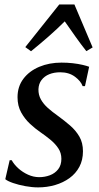

<svg xmlns="http://www.w3.org/2000/svg" viewBox="-20 -823 440 854"><path d="M358 -440H347.5Q339.5 -462.5 313 -482Q286.5 -501.5 248 -501.5Q220.5 -501.5 199 -492.8Q177.5 -484 164.8 -467.2Q152 -450.5 151 -426Q150.5 -401 162 -380.5Q173.5 -360 193.2 -342.5Q213 -325 237 -308Q266 -287 291.5 -265Q317 -243 333 -215.5Q349 -188 349 -150Q349 -111 333 -81Q317 -51 289 -30.8Q261 -10.5 225 0Q189 10.5 149.5 10.5Q123 10.5 92.8 5Q62.5 -0.5 38 -9Q13.5 -17.5 3.5 -26L23 -110.5H32Q42.5 -91.5 61.5 -74.2Q80.5 -57 104.8 -46Q129 -35 154.5 -35Q179.5 -35 202 -43.5Q224.5 -52 238.8 -70.2Q253 -88.5 253 -116.5Q253 -143 239.2 -163.5Q225.5 -184 204.2 -201.5Q183 -219 159 -235.5Q137 -250.5 113.8 -272Q90.5 -293.5 74.2 -322.8Q58 -352 58 -390.5Q58 -438 84 -472.5Q110 -507 154.5 -525.8Q199 -544.5 253.5 -544.5Q279 -544.5 303.5 -541.8Q328 -539 347.2 -534.5Q366.5 -530 376.5 -526ZM118 -595 92.5 -613.5 243.5 -803H311L392 -612L364 -595.5Q339.5 -626.5 316.5 -659Q293.5 -691.5 268 -728Q234.5 -694.5 197.5 -662Q160.5 -629.5 118 -595Z"/></svg>

Font: Merriweather 72pt
Style: Italic
Weight: 400
Italic angle: -7.8°
Version: Version 2.101